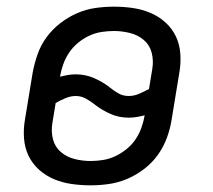

<svg xmlns="http://www.w3.org/2000/svg" viewBox="-20 -548 640 576"><path d="M252 8Q223 8 195 4Q167 0 142 -10.5Q117 -21 97 -39Q77 -57 65.5 -81Q54 -105 52 -133.5Q50 -162 55 -190L78 -330Q83 -357 92.5 -384.5Q102 -412 119.5 -436Q137 -460 161 -478.5Q185 -497 211.5 -508.5Q238 -520 266 -524Q294 -528 322 -528Q351 -528 378.5 -524Q406 -520 431 -509.5Q456 -499 476 -481Q496 -463 507.5 -439Q519 -415 521 -386.5Q523 -358 518 -330L495 -190Q491 -163 481 -135.5Q471 -108 454 -84Q437 -60 413 -41.5Q389 -23 362 -11.5Q335 0 307 4Q279 8 252 8ZM366 -260Q382 -260 397 -266.5Q412 -273 427 -281L437 -342Q441 -367 435 -390Q429 -413 411.5 -428Q394 -443 370 -449Q346 -455 322 -455Q303 -455 284 -452Q265 -449 247 -440.5Q229 -432 213.5 -419Q198 -406 187 -389.5Q176 -373 169.5 -354.5Q163 -336 160 -318Q172 -321 183.5 -323Q195 -325 207 -325Q236 -325 261.5 -314Q287 -303 308 -287V-286Q308 -286 308 -286Q308 -286 308 -286Q308 -286 308 -286Q308 -286 308 -286H309Q321 -276 335 -268Q349 -260 366 -260ZM252 -65Q270 -65 289 -68Q308 -71 326 -79.5Q344 -88 360 -101Q376 -114 387 -130.5Q398 -147 404.5 -165.5Q411 -184 414 -202Q402 -199 390 -197Q378 -195 366 -195Q337 -195 312 -206Q287 -217 266 -233L265 -234Q265 -234 265 -234Q265 -234 265 -234Q265 -234 265 -234Q265 -234 265 -234Q252 -244 238 -252Q224 -260 207 -260Q192 -260 176.5 -253.5Q161 -247 147 -239L137 -178Q133 -153 139 -130Q145 -107 162.5 -92Q180 -77 203.5 -71Q227 -65 252 -65Z"/></svg>

Font: Iosevka SS04 Extended Oblique
Style: Regular
Weight: 400
Width: 7
Italic angle: -9°
Monospace: yes
Designer: Belleve Invis
Foundry: Belleve Invis
Version: Version 19.0.0; ttfautohint (v1.8.4)